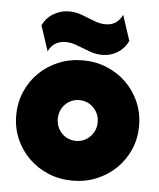

<svg xmlns="http://www.w3.org/2000/svg" viewBox="-49 -676 608 732"><g transform="rotate(5 255.0 -309.5)"><path d="M255.6 13.9Q205.6 13.9 162.8 -3.8Q120.1 -21.5 88.2 -52.8Q56.2 -84 38.2 -125.7Q20.1 -167.4 20.1 -216Q20.1 -264.6 38.2 -306.6Q56.2 -348.6 88.2 -379.9Q120.1 -411.1 162.8 -428.8Q205.6 -446.5 255.6 -446.5Q304.9 -446.5 347.6 -428.8Q390.3 -411.1 422.2 -379.9Q454.2 -348.6 472.2 -306.6Q490.3 -264.6 490.3 -216Q490.3 -167.4 472.2 -125.7Q454.2 -84 422.2 -52.8Q390.3 -21.5 347.6 -3.8Q304.9 13.9 255.6 13.9ZM255.6 -138.2Q276.4 -138.2 293.8 -148.6Q311.1 -159 321.5 -176.7Q331.9 -194.4 331.9 -216.7Q331.9 -238.2 321.5 -255.9Q311.1 -273.6 293.8 -284Q276.4 -294.4 254.9 -294.4Q234 -294.4 216.7 -284Q199.3 -273.6 189.2 -255.9Q179.2 -238.2 179.2 -216.7Q179.2 -194.4 189.2 -176.7Q199.3 -159 216.7 -148.6Q234 -138.2 255.6 -138.2ZM118.1 -468.8 86.1 -566Q100.7 -595.8 128.1 -611.8Q155.6 -627.8 186.1 -627.8Q212.5 -627.8 237.2 -618.4Q261.8 -609 284.7 -600Q307.6 -591 328.5 -591Q352.1 -591 367.7 -601.7Q383.3 -612.5 393.1 -632.6L425 -535.4Q411.1 -506.2 384.7 -489.9Q358.3 -473.6 326.4 -473.6Q301.4 -473.6 276.4 -483Q251.4 -492.4 228.1 -501.4Q204.9 -510.4 184 -510.4Q161.1 -510.4 144.4 -500Q127.8 -489.6 118.1 -468.8Z"/></g></svg>

Font: Afacad Flux Black
Style: Regular
Weight: 900
Designer: Kristian Moeller
Foundry: Dicotype
Version: Version 1.100